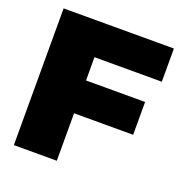

<svg xmlns="http://www.w3.org/2000/svg" viewBox="-130 -846 922 962"><g transform="rotate(20 330.5 -364.5)"><path d="M47 0V-729H635V-552H276V0ZM260 -253V-428H591V-253Z"/></g></svg>

Font: Hubot Sans Condensed ExtraLight Black
Style: Regular
Weight: 900
Version: Version 2.000